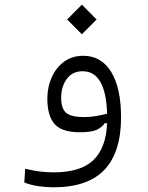

<svg xmlns="http://www.w3.org/2000/svg" viewBox="-20 -571 626 814"><path d="M206.5 223.1Q174.8 223.1 142.1 218.3Q109.4 213.4 83 202.6L86.9 144.5Q119.6 152.3 147.9 156Q176.3 159.7 208 159.7Q321.3 159.7 375.5 108.2Q429.7 56.6 434.1 -48.8L423.8 -48.3Q412.6 -31.7 390.6 -21Q368.7 -10.3 318.4 -10.3Q241.7 -10.3 211.2 -45.4Q180.7 -80.6 180.7 -152.8Q180.7 -201.2 199 -242.7Q217.3 -284.2 251.5 -309.3Q285.6 -334.5 333 -334.5Q409.2 -334.5 451.2 -266.4Q493.2 -198.2 493.2 -72.8Q493.2 74.2 422.9 148.7Q352.5 223.1 206.5 223.1ZM434.1 -88.9Q428.7 -269 330.1 -269Q286.6 -269 262.9 -236.1Q239.3 -203.1 239.3 -156.2Q239.3 -111.8 259.8 -93.3Q280.3 -74.7 336.4 -74.7Q362.8 -74.7 386.7 -78.9Q410.6 -83 434.1 -88.9ZM327.1 -425.8 264.6 -488.3 327.1 -551.3 389.6 -488.3Z"/></svg>

Font: CaskaydiaMono NF Light
Style: Regular
Weight: 300
Designer: Aaron Bell
Foundry: Saja Typeworks
Version: Version 2111.001; ttfautohint (v1.8.4);Nerd Fonts 3.1.1